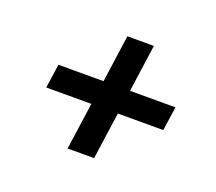

<svg xmlns="http://www.w3.org/2000/svg" viewBox="-75 -618 643 572"><g transform="rotate(20 246.5 -331.5)"><path d="M240 -519H324L303 -369H447L436 -293H292L271 -144H187L208 -293H65L76 -369H219Z"/></g></svg>

Font: Fira Sans Variable
Style: Italic
Weight: 397
Italic angle: -8°
Designer: Carrois Corporate & Edenspiekermann AG
Foundry: Carrois Corporate GbR & Edenspiekermann AG
Version: Version 4.202